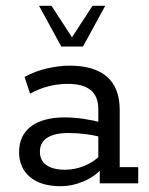

<svg xmlns="http://www.w3.org/2000/svg" viewBox="-20 -634 515 664"><path d="M191 10Q121 10 83.5 -22Q46 -54 46 -108Q46 -166 87.5 -197Q129 -228 204 -228Q235 -228 269 -223Q303 -218 336 -209L320 -199V-257Q320 -300 294 -322Q268 -344 214 -344Q181 -344 147.5 -335.5Q114 -327 84 -310L65 -368Q101 -388 143 -397.5Q185 -407 220 -407Q306 -407 350 -368.5Q394 -330 394 -254V-56H458V0H325V-63L336 -55Q308 -23 268.5 -6.5Q229 10 191 10ZM205 -47Q239 -47 272 -60.5Q305 -74 328 -98L320 -74V-179L336 -158Q304 -167 274 -170.5Q244 -174 217 -174Q170 -174 144 -158Q118 -142 118 -109Q118 -79 140.5 -63Q163 -47 205 -47ZM192 -473 115 -614H158L229 -505L300 -614H344L267 -473Z"/></svg>

Font: Rokkitt
Style: Regular
Weight: 400
Designer: Vernon Adams
Foundry: Vernon Adams
Version: Version 3.103